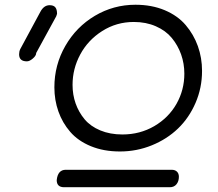

<svg xmlns="http://www.w3.org/2000/svg" viewBox="-20 -785 915 805"><path d="M255.9 -73.2H699.2Q713.9 -73.2 721.9 -65.4Q730 -57.6 730 -43.9Q730 -24.9 720 -12.5Q710 0 691.9 0H249Q217.8 0 217.8 -29.8Q222.2 -73.2 255.9 -73.2ZM547.9 -765.1Q616.2 -765.1 670.7 -742.2Q725.1 -719.2 758.5 -679.9Q792 -640.6 809.6 -591.6Q827.1 -542.5 827.1 -487.8Q827.1 -416.5 799.8 -353.5Q772.5 -290.5 726.3 -246.1Q680.2 -201.7 616.7 -175.8Q553.2 -149.9 482.9 -149.9Q414.6 -149.9 360.8 -172.1Q307.1 -194.3 274.4 -232.2Q241.7 -270 224.9 -317.6Q208 -365.2 208 -418.9Q208 -512.7 253.9 -592.5Q299.8 -672.4 377.9 -718.8Q456.1 -765.1 547.9 -765.1ZM541 -692.9Q468.3 -692.9 408.4 -654.8Q348.6 -616.7 316.4 -556.6Q284.2 -496.6 284.2 -429.2Q284.2 -387.7 297.1 -351.1Q310.1 -314.5 334.7 -284.9Q359.4 -255.4 400.4 -238.3Q441.4 -221.2 493.2 -221.2Q566.9 -221.2 627 -256.3Q687 -291.5 720 -349.6Q752.9 -407.7 752.9 -476.1Q752.9 -518.6 739.3 -556.9Q725.6 -595.2 700.2 -626Q674.8 -656.7 633.5 -674.8Q592.3 -692.9 541 -692.9ZM215.8 -716.8 131.8 -563Q131.8 -551.8 117.9 -539.8Q104 -527.8 92.8 -527.8Q60.1 -527.8 60.1 -557.1Q60.1 -569.3 64.9 -579.1L148.9 -734.9Q163.6 -763.2 188 -763.2Q204.6 -763.2 211.9 -754.4Q219.2 -745.6 219.2 -727.1Z"/></svg>

Font: BPreplay
Style: Italic
Weight: 400
Italic angle: -6°
Designer: Magenta/George Triantafyllakos
Foundry: Magenta/George Triantafyllakos
Version: Version 1.00